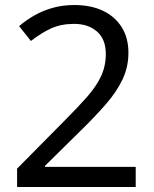

<svg xmlns="http://www.w3.org/2000/svg" viewBox="-20 -744 612 764"><path d="M520 0H48V-73L235 -262Q289 -316 326 -358Q363 -400 382 -440.5Q401 -481 401 -529Q401 -588 366 -618.5Q331 -649 275 -649Q223 -649 183.5 -631Q144 -613 103 -581L56 -640Q84 -664 117.5 -683Q151 -702 190.5 -713Q230 -724 275 -724Q342 -724 390 -701Q438 -678 464.5 -635.5Q491 -593 491 -534Q491 -478 468 -429Q445 -380 404 -332.5Q363 -285 308 -231L159 -84V-80H520Z"/></svg>

Font: uguzrati05
Style: Book
Weight: 400
Designer: Jelle Bosma - Monotype Design Team, Universal Thirst
Foundry: Monotype Imaging Inc.
Version: Version 2.106